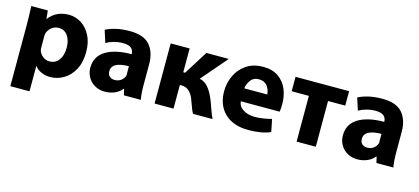

<svg xmlns="http://www.w3.org/2000/svg" viewBox="-58 -955 3506 1606"><g transform="rotate(15 1695.0 -152.0)"><path d="M60 -493H203L210 -422H212Q274 -504 385 -504Q443 -504 493 -472Q543 -440 573 -380.5Q603 -321 603 -240Q603 -149 568.5 -86Q534 -23 479.5 8.5Q425 40 364 40Q321 40 285.5 23.5Q250 7 232 -19H230V200H64V-318Q64 -395 60 -493ZM231 -162Q238 -130 264.5 -107.5Q291 -85 325 -85Q377 -85 406.5 -125Q436 -165 436 -233Q436 -296 408 -336Q380 -376 329 -376Q294 -376 266.5 -353Q239 -330 231 -295Q230 -289 230 -280Q230 -271 230 -266V-195Z M1148 28H1001L989 -24H985Q962 6 923 23Q884 40 838 40Q788 40 749.5 17.5Q711 -5 690.5 -42.5Q670 -80 670 -122Q670 -221 751.5 -271Q833 -321 975 -321V-326Q975 -352 954.5 -372Q934 -392 881 -392Q841 -392 802 -381Q763 -370 738 -354L704 -460Q737 -478 790.5 -491Q844 -504 911 -504Q1032 -504 1085 -443Q1138 -382 1138 -279V-100Q1138 -22 1148 28ZM831 -136Q831 -106 848.5 -91Q866 -76 894 -76Q924 -76 946.5 -92.5Q969 -109 978 -134Q980 -142 980 -145L979 -162V-218Q911 -218 871 -198.5Q831 -179 831 -136Z M1447 -287 1576 -493H1770L1578 -270Q1621 -262 1652.5 -225.5Q1684 -189 1709 -127Q1714 -116 1720 -99Q1726 -82 1729 -73Q1754 -2 1769 28H1600Q1587 8 1561 -66L1553 -88Q1518 -177 1447 -177H1431V28H1267V-493H1431V-287Z M2104 -81Q2170 -81 2249 -102Q2256 -75 2266 -21L2271 6Q2197 39 2080 39Q1950 39 1876 -31.5Q1802 -102 1802 -223Q1802 -293 1831.5 -357.5Q1861 -422 1921 -463Q1981 -504 2067 -504Q2147 -504 2199 -467.5Q2251 -431 2275.5 -372Q2300 -313 2300 -243Q2300 -205 2295 -177H1959Q1963 -132 2004.5 -106.5Q2046 -81 2104 -81ZM2057 -394Q2012 -394 1988 -361.5Q1964 -329 1958 -289H2158Q2154 -333 2130 -363.5Q2106 -394 2057 -394Z M2663 -368V28H2497V-368H2348V-493H2812V-368Z M3335 28H3188L3176 -24H3172Q3149 6 3110 23Q3071 40 3025 40Q2975 40 2936.5 17.5Q2898 -5 2877.5 -42.5Q2857 -80 2857 -122Q2857 -221 2938.5 -271Q3020 -321 3162 -321V-326Q3162 -352 3141.5 -372Q3121 -392 3068 -392Q3028 -392 2989 -381Q2950 -370 2925 -354L2891 -460Q2924 -478 2977.5 -491Q3031 -504 3098 -504Q3219 -504 3272 -443Q3325 -382 3325 -279V-100Q3325 -22 3335 28ZM3018 -136Q3018 -106 3035.5 -91Q3053 -76 3081 -76Q3111 -76 3133.5 -92.5Q3156 -109 3165 -134Q3167 -142 3167 -145L3166 -162V-218Q3098 -218 3058 -198.5Q3018 -179 3018 -136Z"/></g></svg>

Font: Gmarket Sans TTF Bold
Style: Regular
Weight: 700
Designer: Creative Director : Sungho Lee; Art Director : Kiwoong Choi; Project Manager : Sori Yang, Jongwook Yoon; Font Designer :
Foundry: Sandoll Inc.
Version: Version 1.000;hotconv 1.0.109;makeotfexe 2.5.65596